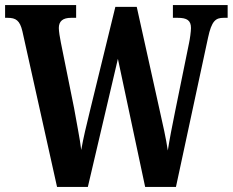

<svg xmlns="http://www.w3.org/2000/svg" viewBox="-20 -734 914 754"><path d="M68 -611 204 0H325L443 -503L550 0H671L797 -586C811 -652 827 -664 858 -664H874V-714H659V-664H678C714 -664 730 -654 730 -624C730 -611 726 -581 722 -563L668 -298C656 -239 646 -188 639 -143C632 -190 620 -244 605 -310L517 -707H433L334 -302C319 -241 307 -191 299 -145C294 -189 280 -256 271 -309L219 -567C215 -586 211 -612 211 -624C211 -651 227 -664 259 -664H279V-714H0V-664H10C42 -664 58 -654 68 -611Z"/></svg>

Font: Noto Serif Devanagari ExtraCondensed
Style: Bold
Weight: 700
Width: 2
Designer: Universal Thirst, Indian Type Foundry and the Monotype Design Team
Foundry: Monotype Imaging Inc.
Version: Version 2.004